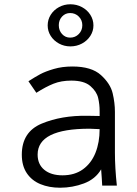

<svg xmlns="http://www.w3.org/2000/svg" viewBox="-20 -868 640 898"><path d="M82 -144.5Q82 -251 174.8 -289.8Q267.5 -328.5 389 -326.5L446 -325.5V-348Q446 -380.5 439 -410.2Q432 -440 402.8 -465.5Q373.5 -491 313.5 -491Q266.5 -491 230.2 -476.5Q194 -462 150 -434L113 -488Q144 -508 168.2 -521Q192.5 -534 231.8 -545.5Q271 -557 318.5 -557Q408 -557 452.2 -516.8Q496.5 -476.5 507 -431.5Q517.5 -386.5 517.5 -345V-154Q517.5 -84 526.5 0H458Q457 -11.5 456 -34.5L453 -76Q426.5 -30.5 372.8 -10.2Q319 10 261 10Q209.5 10 169 -6.8Q128.5 -23.5 105.2 -58.2Q82 -93 82 -144.5ZM446 -264Q412.5 -266 398.5 -266Q156 -266 156 -145Q156 -99.5 187.2 -73.8Q218.5 -48 272.5 -48Q329 -48 368 -76.2Q407 -104.5 426.5 -153.2Q446 -202 446 -264ZM203 -749Q203 -776 217.2 -798.8Q231.5 -821.5 256 -834.8Q280.5 -848 309 -848Q338.5 -848 363.2 -834.8Q388 -821.5 402.5 -798.8Q417 -776 417 -749Q417 -722.5 402.5 -700Q388 -677.5 363.2 -664.2Q338.5 -651 309 -651Q280.5 -651 256 -664.2Q231.5 -677.5 217.2 -700Q203 -722.5 203 -749ZM365 -750Q365 -774 348.5 -790.5Q332 -807 308 -807Q285.5 -807 270.2 -790.5Q255 -774 255 -750Q255 -725.5 270.2 -708.8Q285.5 -692 308 -692Q332 -692 348.5 -708.8Q365 -725.5 365 -750Z"/></svg>

Font: JuliaMono Light
Style: Regular
Weight: 300
Monospace: yes
Designer: cormullion
Foundry: corm
Version: Version 0.054; ttfautohint (v1.8.4)